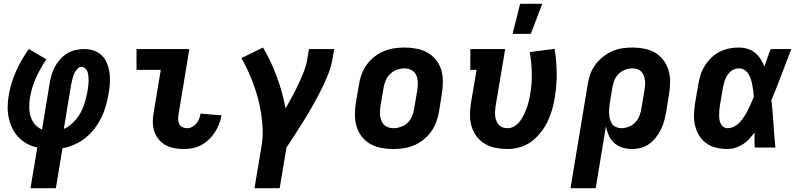

<svg xmlns="http://www.w3.org/2000/svg" viewBox="-20 -779 4240 1014"><path d="M141 215 177 0Q148 -6 122.5 -20Q97 -34 77.5 -54.5Q58 -75 45.5 -100.5Q33 -126 26.5 -155Q20 -184 20.5 -214.5Q21 -245 26 -276Q37 -340 64.5 -402Q92 -464 132 -520L225 -466Q193 -419 170 -367.5Q147 -316 138 -262Q134 -237 134.5 -211.5Q135 -186 142 -163Q149 -140 164.5 -122Q180 -104 202 -95L243 -343Q247 -365 253.5 -387Q260 -409 271.5 -429.5Q283 -450 299.5 -468Q316 -486 336.5 -498Q357 -510 380 -515Q403 -520 425 -520Q452 -520 476.5 -511.5Q501 -503 518.5 -485.5Q536 -468 545.5 -444Q555 -420 558.5 -394.5Q562 -369 560.5 -342Q559 -315 554 -288Q549 -256 540 -223.5Q531 -191 516.5 -160.5Q502 -130 481 -102Q460 -74 433 -52Q406 -30 374 -16Q342 -2 310 4L275 215ZM317 -98Q336 -106 353 -120Q370 -134 383.5 -151Q397 -168 407 -186.5Q417 -205 423.5 -224.5Q430 -244 435 -264Q440 -284 443 -304Q445 -316 446.5 -328Q448 -340 448 -352Q448 -364 447 -376Q446 -388 442.5 -399Q439 -410 430 -418Q421 -426 409 -426Q400 -426 392 -418.5Q384 -411 378.5 -402.5Q373 -394 369.5 -384.5Q366 -375 363.5 -365.5Q361 -356 359 -346.5Q357 -337 355 -328Z M951 8Q925 8 900 3.5Q875 -1 854 -13Q833 -25 817.5 -44Q802 -63 794.5 -86.5Q787 -110 787 -135.5Q787 -161 792 -187L829 -410H701V-520H980L922 -169Q920 -157 921 -144.5Q922 -132 927.5 -122Q933 -112 944.5 -107Q956 -102 968 -102Q982 -102 995 -109Q1008 -116 1017.5 -127.5Q1027 -139 1032 -152Q1037 -165 1039 -179L1150 -170Q1146 -147 1137 -124Q1128 -101 1115 -80.5Q1102 -60 1083.5 -42.5Q1065 -25 1043 -13Q1021 -1 997.5 3.5Q974 8 951 8Z M1324 215 1363 -18Q1369 -59 1367 -100Q1365 -141 1359 -180Q1353 -219 1343 -257Q1333 -295 1319.5 -332Q1306 -369 1290 -404Q1274 -439 1255 -472L1369 -528Q1391 -492 1409 -453Q1427 -414 1442 -373.5Q1457 -333 1468.5 -291.5Q1480 -250 1488 -206Q1506 -238 1523.5 -270Q1541 -302 1556 -334.5Q1571 -367 1584.5 -400.5Q1598 -434 1603 -468L1612 -520H1745L1736 -468Q1729 -426 1712.5 -385.5Q1696 -345 1676.5 -305.5Q1657 -266 1635 -227Q1613 -188 1589.5 -150Q1566 -112 1542 -74.5Q1518 -37 1493 0L1457 215Z M2057 8Q2024 8 1993 2Q1962 -4 1936 -18.5Q1910 -33 1891.5 -56.5Q1873 -80 1864 -109Q1855 -138 1854.5 -170Q1854 -202 1859 -234L1876 -334Q1880 -361 1890 -387.5Q1900 -414 1917 -437.5Q1934 -461 1957.5 -479.5Q1981 -498 2008 -509Q2035 -520 2062 -524Q2089 -528 2116 -528Q2149 -528 2180 -522Q2211 -516 2237 -501.5Q2263 -487 2282 -463.5Q2301 -440 2310 -411Q2319 -382 2319 -350Q2319 -318 2314 -286L2298 -186Q2293 -159 2283 -132.5Q2273 -106 2256 -82.5Q2239 -59 2215.5 -40.5Q2192 -22 2165.5 -11Q2139 0 2111.5 4Q2084 8 2057 8ZM2057 -102Q2077 -102 2097 -109Q2117 -116 2132.5 -130.5Q2148 -145 2156 -164.5Q2164 -184 2167 -204L2184 -304Q2187 -324 2186.5 -344Q2186 -364 2178.5 -381.5Q2171 -399 2154 -408.5Q2137 -418 2117 -418Q2097 -418 2077 -411Q2057 -404 2041.5 -389.5Q2026 -375 2017.5 -355.5Q2009 -336 2006 -316L1989 -216Q1986 -196 1987 -176Q1988 -156 1995.5 -138.5Q2003 -121 2020 -111.5Q2037 -102 2057 -102Z M2661 8Q2629 8 2598 2Q2567 -4 2541.5 -19Q2516 -34 2498 -57.5Q2480 -81 2471 -110Q2462 -139 2462 -170.5Q2462 -202 2467 -234L2497 -410H2464V-520H2648L2597 -216Q2595 -203 2594.5 -190Q2594 -177 2595.5 -164Q2597 -151 2602 -139.5Q2607 -128 2615 -119Q2623 -110 2635.5 -106Q2648 -102 2661 -102Q2680 -102 2697 -112.5Q2714 -123 2726 -139Q2738 -155 2746.5 -172.5Q2755 -190 2761.5 -208Q2768 -226 2772.5 -244Q2777 -262 2780 -281Q2790 -338 2788.5 -394Q2787 -450 2778 -504L2909 -521Q2919 -459 2920 -394.5Q2921 -330 2910 -264Q2905 -232 2896 -200.5Q2887 -169 2872.5 -138.5Q2858 -108 2836 -80Q2814 -52 2786.5 -31.5Q2759 -11 2726 -1.5Q2693 8 2661 8ZM2687 -600 2727 -759H2844L2783 -600Z M2993 215 3084 -334Q3088 -361 3097.5 -387.5Q3107 -414 3124 -437Q3141 -460 3164 -478.5Q3187 -497 3213 -508.5Q3239 -520 3266 -524Q3293 -528 3320 -528Q3352 -528 3382.5 -522Q3413 -516 3439 -501Q3465 -486 3483 -462.5Q3501 -439 3510 -410Q3519 -381 3519 -349.5Q3519 -318 3514 -286L3498 -186Q3494 -163 3487.5 -140Q3481 -117 3470.5 -95.5Q3460 -74 3444.5 -54Q3429 -34 3409.5 -19.5Q3390 -5 3366 1.5Q3342 8 3319 8Q3292 8 3267.5 0.5Q3243 -7 3224.5 -23.5Q3206 -40 3195.5 -63Q3185 -86 3180 -111L3126 215ZM3262 -102Q3281 -102 3300.5 -109.5Q3320 -117 3334.5 -132Q3349 -147 3356.5 -166Q3364 -185 3367 -204L3384 -304Q3386 -317 3387 -330.5Q3388 -344 3386 -356.5Q3384 -369 3379.5 -380.5Q3375 -392 3366.5 -401Q3358 -410 3345.5 -414Q3333 -418 3320 -418Q3301 -418 3281 -410.5Q3261 -403 3246.5 -388Q3232 -373 3224.5 -354Q3217 -335 3214 -316L3200 -232Q3198 -217 3197 -203Q3196 -189 3197 -175Q3198 -161 3202 -147.5Q3206 -134 3213.5 -123.5Q3221 -113 3234.5 -107.5Q3248 -102 3262 -102Z M3822 8Q3792 8 3763.5 1.5Q3735 -5 3711.5 -21.5Q3688 -38 3673 -62.5Q3658 -87 3651 -115Q3644 -143 3645 -173.5Q3646 -204 3651 -234L3668 -334Q3672 -359 3680 -384Q3688 -409 3702.5 -432Q3717 -455 3737 -474.5Q3757 -494 3781 -506Q3805 -518 3831 -523Q3857 -528 3882 -528Q3906 -528 3928.5 -521Q3951 -514 3968 -500Q3985 -486 3997 -467Q4009 -448 4017 -427Q4025 -450 4033 -473.5Q4041 -497 4050 -520H4159Q4133 -453 4107.5 -385Q4082 -317 4054 -250Q4061 -188 4065 -125Q4069 -62 4075 0H3966Q3965 -20 3964.5 -39.5Q3964 -59 3965 -79Q3952 -62 3937 -45.5Q3922 -29 3903.5 -17Q3885 -5 3864 1.5Q3843 8 3822 8ZM3823 -102Q3841 -102 3858.5 -111.5Q3876 -121 3888.5 -135Q3901 -149 3911.5 -165.5Q3922 -182 3930.5 -199Q3939 -216 3946.5 -233Q3954 -250 3961 -268Q3960 -284 3958 -299.5Q3956 -315 3953 -330.5Q3950 -346 3945.5 -360.5Q3941 -375 3933 -388Q3925 -401 3912 -409.5Q3899 -418 3882 -418Q3871 -418 3859.5 -414Q3848 -410 3838.5 -401.5Q3829 -393 3822 -382.5Q3815 -372 3810.5 -361Q3806 -350 3803 -339Q3800 -328 3798 -316L3781 -216Q3779 -204 3778.5 -192Q3778 -180 3778 -168.5Q3778 -157 3780 -145.5Q3782 -134 3787 -124.5Q3792 -115 3801.5 -108.5Q3811 -102 3823 -102Z"/></svg>

Font: Iosevka HT Extrabold Extended
Style: Italic
Weight: 800
Width: 7
Italic angle: -9°
Monospace: yes
Designer: Belleve Invis
Foundry: Belleve Invis
Version: Version 32.3.0; ttfautohint (v1.8.4)